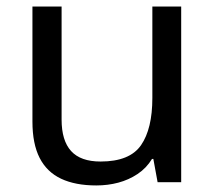

<svg xmlns="http://www.w3.org/2000/svg" viewBox="-20 -556 658 586"><path d="M533 -536V0H461L448 -71H444Q427 -43 400 -25Q373 -7 341 1.5Q309 10 274 10Q210 10 166.5 -10.5Q123 -31 101 -74Q79 -117 79 -185V-536H168V-191Q168 -127 197 -95Q226 -63 287 -63Q376 -63 410.5 -113Q445 -163 445 -257V-536Z"/></svg>

Font: hexutelugu05
Style: Book
Weight: 400
Designer: Jelle Bosma - Monotype Design Team
Foundry: Monotype Imaging Inc.
Version: Version 2.003